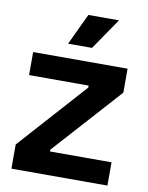

<svg xmlns="http://www.w3.org/2000/svg" viewBox="-82 -785 650 845"><g transform="rotate(10 242.5 -362.5)"><path d="M28 0V-108L299 -410V-419H33V-522H455V-415L182 -112V-104H457V0ZM285 -585H178L244 -725H381Z"/></g></svg>

Font: Bricolage Grotesque 60pt SemiBold
Style: Regular
Weight: 600
Version: Version 1.001;gftools[0.9.33.dev8+g029e19f]